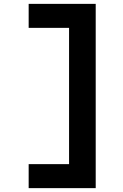

<svg xmlns="http://www.w3.org/2000/svg" viewBox="-20 -853 640 998"><path d="M477.5 125H129V0H393L339 76.5V-789.5L393 -708H129V-833H477.5Z"/></svg>

Font: Spline Sans Mono
Style: Regular
Weight: 400
Monospace: yes
Designer: Eben Sorkin, Mirko Velimirovic
Foundry: Sorkin Type
Version: Version 1.004